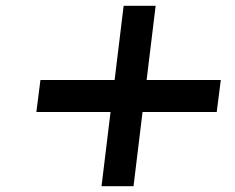

<svg xmlns="http://www.w3.org/2000/svg" viewBox="-20 -640 807 660"><path d="M329 0 360 -255H105L119 -365H374L405 -620H515L484 -365H739L725 -255H470L439 0Z"/></svg>

Font: Orkney
Style: BoldItalic
Weight: 700
Designer: Samuel Oakes and Alfredo Marco Pradil
Foundry: Alfredo Marco Pradil
Version: 1.0; ttfautohint (v1.5)